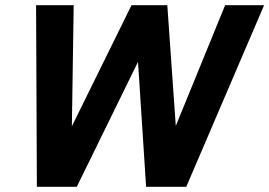

<svg xmlns="http://www.w3.org/2000/svg" viewBox="-20 -720 1038 740"><path d="M122.1 0 119.1 -700H264L257 -233.3L486.9 -700H624.8L657.5 -234.8L847.7 -700H997.9L697.9 0H543.1L511.9 -481.6L275.9 0Z"/></svg>

Font: Red Hat Display VF
Style: Italic
Weight: 300
Italic angle: -12°
Designer: Pentagram, MCKL
Foundry: Pentagram, MCKL
Version: Version 1.010